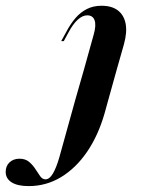

<svg xmlns="http://www.w3.org/2000/svg" viewBox="-197 -448 501 661"><path d="M91.9 -208.1 125.8 -329.8Q134.7 -361.3 128.6 -378.2Q122.6 -395.2 103.2 -395.2Q87.1 -395.2 70.6 -380.2Q54 -365.3 37.9 -334.7L22.6 -306.5H13.7L32.3 -340.3Q46 -366.1 62.9 -385.9Q79.8 -405.6 102 -416.9Q124.2 -428.2 152.4 -428.2Q187.9 -428.2 208.9 -412.1Q229.8 -396 235.5 -366.5Q241.1 -337.1 229.8 -296L204.8 -208.1ZM175.8 -104 162.9 -57.3Q141.1 18.5 102.8 74.6Q64.5 130.6 13.3 161.7Q-37.9 192.7 -98.4 192.7Q-136.3 192.7 -156.9 179.8Q-177.4 166.9 -177.4 143.5Q-177.4 123.4 -164.1 110.9Q-150.8 98.4 -129.8 98.4Q-109.7 98.4 -96.8 109.3Q-83.9 120.2 -75 134.3Q-66.1 148.4 -58.5 158.9Q-50.8 169.4 -40.3 169.4Q-26.6 169.4 -14.9 149.6Q-3.2 129.8 7.3 93.5L62.1 -104L91.9 -208.1H204.8Z"/></svg>

Font: Playfair 144pt
Style: Bold Italic
Weight: 700
Italic angle: -15.6°
Designer: Claus Eggers Sørensen
Foundry: Claus Eggers Sørensen
Version: Version 2.203